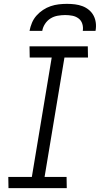

<svg xmlns="http://www.w3.org/2000/svg" viewBox="-20 -975 517 995"><path d="M24 0 23 -58H145L248 -677H134L133 -735H435L436 -677H314L211 -58H325L326 0ZM133 -815Q137 -836 145.5 -856.5Q154 -877 169 -894Q184 -911 203 -923.5Q222 -936 242.5 -943Q263 -950 284.5 -952.5Q306 -955 327 -955Q348 -955 368.5 -952.5Q389 -950 407.5 -943Q426 -936 441 -923.5Q456 -911 465 -894Q474 -877 476.5 -856.5Q479 -836 475 -815H409Q412 -834 406.5 -851.5Q401 -869 387 -879.5Q373 -890 355 -893.5Q337 -897 318 -897Q299 -897 279 -893.5Q259 -890 242 -879.5Q225 -869 213.5 -851.5Q202 -834 199 -815Z"/></svg>

Font: Iosevka Etoile Light
Style: Italic
Weight: 300
Italic angle: -9°
Designer: Belleve Invis
Foundry: Belleve Invis
Version: Version 22.1.2; ttfautohint (v1.8.4)